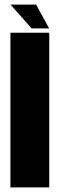

<svg xmlns="http://www.w3.org/2000/svg" viewBox="-20 -818 264 838"><path d="M25.5 0V-675H195V0ZM118 -694 26 -798H137.5L194.5 -694Z"/></svg>

Font: Anybody Condensed ExtraBold
Style: Regular
Weight: 800
Width: 3
Designer: Tyler Finck
Foundry: Etcetera Type Company
Version: Version 1.010; ttfautohint (v1.8.3) -l 8 -r 50 -G 200 -x 14 